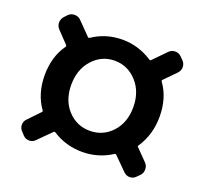

<svg xmlns="http://www.w3.org/2000/svg" viewBox="-93 -725 755 710"><g transform="rotate(20 284.5 -370.0)"><path d="M111.3 -133.8Q101.6 -123 86.9 -123Q72.3 -123 62.5 -133.8L52.7 -144.5Q42 -154.3 42 -168.9Q42 -183.6 52.7 -193.4L95.7 -238.3Q98.6 -241.2 96.7 -244.1Q58.6 -296.9 58.6 -370.1Q58.6 -443.4 95.7 -495.1Q97.7 -499 94.7 -502L51.8 -546.9Q42 -557.6 42 -571.3Q42 -585.9 52.7 -596.7L62.5 -607.4Q72.3 -617.2 86.9 -617.2Q101.6 -617.2 111.3 -607.4L161.1 -556.6Q164.1 -553.7 168 -556.6Q220.7 -591.8 285.2 -591.8Q347.7 -591.8 402.3 -556.6Q406.2 -553.7 409.2 -556.6L459 -607.4Q468.8 -617.2 482.9 -617.2Q497.1 -617.2 506.8 -607.4L517.6 -596.7Q528.3 -585.9 528.3 -571.8Q528.3 -557.6 517.6 -546.9L473.6 -502Q470.7 -499 473.6 -495.1Q510.7 -444.3 510.7 -370.1Q510.7 -299.8 473.6 -244.1Q470.7 -241.2 473.6 -238.3L517.6 -193.4Q527.3 -183.6 527.3 -168.9Q527.3 -154.3 517.6 -144.5L506.8 -133.8Q497.1 -123 482.4 -123Q468.8 -123 458 -133.8L408.2 -183.6Q405.3 -186.5 401.4 -184.6Q348.6 -150.4 285.2 -150.4Q220.7 -150.4 168 -184.6Q164.1 -186.5 161.1 -183.6ZM198.2 -271.5Q233.4 -233.4 285.2 -233.4Q336.9 -233.4 372.1 -271.5Q407.2 -309.6 407.2 -370.1Q407.2 -430.7 371.6 -469.7Q335.9 -508.8 284.7 -508.8Q233.4 -508.8 198.2 -469.7Q163.1 -430.7 163.1 -370.1Q163.1 -309.6 198.2 -271.5Z"/></g></svg>

Font: Gen Jyuu GothicL Medium
Style: Regular
Weight: 500
Designer: [Source Han Sans]
Ryoko NISHIZUKA  (kana & ideographs); Paul D. Hunt (Latin, Greek & Cyrillic); Wenlong ZHANG  (bopomofo
Version: Version 1.002.20150607